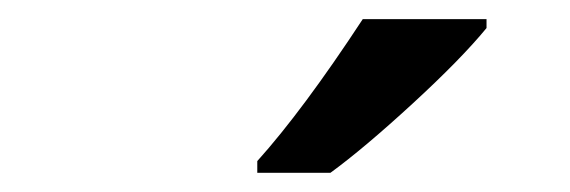

<svg xmlns="http://www.w3.org/2000/svg" viewBox="-20 -786 594 200"><path d="M248 -618.2Q295.4 -670.9 357.9 -766.1H486.8V-756.8Q460.4 -724.6 409.7 -678Q358.9 -631.3 324.2 -606H248Z"/></svg>

Font: TypoPRO Open Sans
Style: Italic
Weight: 600
Italic angle: -12°
Foundry: Ascender Corporation
Version: Version 1.10